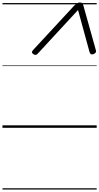

<svg xmlns="http://www.w3.org/2000/svg" viewBox="-20 -1035 803 1555"><path d="M250 -632 576 -984Q592 -1000 602.5 -1007.5Q613 -1015 627 -1015Q641 -1015 647 -1007.5Q653 -1000 657 -984L756 -630Q760 -619 756 -611Q752 -603 738 -597Q724 -592 716.5 -596.5Q709 -601 705 -614L612 -954L287 -602Q277 -591 268 -590.5Q259 -590 248 -598Q238 -606 239 -614Q240 -622 250 -632ZM0 490H763V500H0ZM0 -20H763V0H0ZM0 -505H763V-500H0ZM0 -1010H763V-1000H0Z"/></svg>

Font: Playwrite NZ Guides
Style: Regular
Weight: 400
Designer: Veronika Burian, José Scaglione
Foundry: TypeTogether
Version: Version 1.003